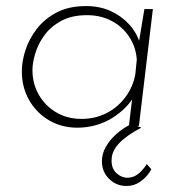

<svg xmlns="http://www.w3.org/2000/svg" viewBox="-20 -415 593 633"><path d="M235 6Q183 6 141.5 -18.5Q100 -43 76 -85Q52 -127 52 -180Q52 -213 64 -250Q76 -287 101.5 -320Q127 -353 167 -374Q207 -395 264 -395Q309 -395 345 -378.5Q381 -362 406 -334.5Q431 -307 442 -271L435 -258L456 -385H484L438 0H405L419 -117L423 -100Q412 -79 393 -60Q374 -41 350 -26Q326 -11 296.5 -2.5Q267 6 235 6ZM249 -23Q293 -23 330 -41.5Q367 -60 392.5 -93.5Q418 -127 426 -169L431 -219Q428 -260 406 -293.5Q384 -327 348 -346Q312 -365 267 -365Q217 -365 182.5 -346.5Q148 -328 127 -299.5Q106 -271 96.5 -239.5Q87 -208 87 -184Q87 -139 108 -102.5Q129 -66 165.5 -44.5Q202 -23 249 -23ZM395 198Q364 198 340 175Q316 152 316 116Q316 92 329 69Q342 46 364.5 26Q387 6 415 -7L446 6Q399 30 373.5 56.5Q348 83 348 112Q347 140 363.5 155.5Q380 171 400 171Q420 171 436 158Q452 145 464 126L479 143Q467 166 444.5 182.5Q422 199 395 198Z"/></svg>

Font: Josefin Sans Thin ExtraLight
Style: Italic
Weight: 250
Italic angle: -7°
Version: Version 2.000